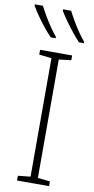

<svg xmlns="http://www.w3.org/2000/svg" viewBox="-121 -992 504 1033"><g transform="rotate(10 130.5 -475.0)"><path d="M227 0H52V-26L120 -33V-680L52 -688V-714H227V-688L160 -680V-33L227 -26ZM180 -950Q191 -928 207.5 -899.5Q224 -871 243 -843.5Q262 -816 278 -797V-790H251Q231 -811 209.5 -838Q188 -865 168.5 -892.5Q149 -920 136 -942V-950ZM26 -950Q37 -928 53.5 -899.5Q70 -871 89 -843.5Q108 -816 124 -797V-790H97Q76 -811 54.5 -838Q33 -865 14 -892.5Q-5 -920 -18 -942V-950Z"/></g></svg>

Font: Noto Sans Disp ExtLt
Style: Regular
Weight: 200
Designer: Monotype Design Team
Foundry: Monotype Imaging Inc.
Version: Version 2.000;GOOG;noto-source:20170915:90ef993387c0